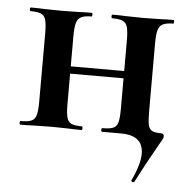

<svg xmlns="http://www.w3.org/2000/svg" viewBox="-44 -430 624 630"><g transform="rotate(5 267.5 -115.0)"><path d="M417 156Q414 156 412 154Q410 152 411 150Q437 95 437 61Q437 0 364 0H301Q298 0 298 -6Q298 -12 301 -12Q326 -12 337 -17Q348 -22 352 -36Q356 -50 356 -81V-305Q356 -335 352 -349.5Q348 -364 336.5 -369Q325 -374 302 -374Q299 -374 299 -380Q299 -386 302 -386Q330 -386 345 -385L404 -384L460 -385Q476 -386 503 -386Q505 -386 505 -380Q505 -374 503 -374Q480 -374 468.5 -368Q457 -362 453 -347.5Q449 -333 449 -303V-81Q449 -50 452 -36Q455 -22 464.5 -17Q474 -12 494 -12Q504 -12 504 -2Q504 2 500.5 8.5Q497 15 491 25Q451 95 421 154Q419 156 417 156ZM32 -12Q56 -12 67.5 -17Q79 -22 83 -36.5Q87 -51 87 -81V-305Q87 -335 83 -349.5Q79 -364 67.5 -369Q56 -374 33 -374Q30 -374 30 -380Q30 -386 33 -386Q61 -386 76 -385L135 -384L191 -385Q207 -386 234 -386Q236 -386 236 -380Q236 -374 234 -374Q211 -374 199.5 -368Q188 -362 184 -347.5Q180 -333 180 -303V-81Q180 -51 184 -36.5Q188 -22 199 -17Q210 -12 234 -12Q236 -12 236 -6Q236 0 234 0Q206 0 191 -1L135 -2L77 -1Q61 0 32 0Q29 0 29 -6Q29 -12 32 -12ZM132 -205H401V-181H132Z"/></g></svg>

Font: Cormorant Infant
Style: Bold
Weight: 700
Designer: Christian Thalmann (Catharsis Fonts)
Foundry: Catharsis Fonts
Version: Version 4.000